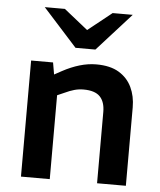

<svg xmlns="http://www.w3.org/2000/svg" viewBox="-53 -791 698 837"><g transform="rotate(5 296.0 -372.5)"><path d="M70 0V-508H166L175 -456L208 -474Q245 -494 282 -505Q319 -516 355 -516Q416 -516 454 -493Q492 -470 510.5 -431Q529 -392 529 -343V0H403V-312Q403 -356 381 -379Q359 -402 309 -402Q288 -402 268.5 -396.5Q249 -391 228 -381L196 -367V0ZM258 -580 282 -646 406 -745H494L345 -580ZM258 -580 109 -745H197L321 -646L345 -580Z"/></g></svg>

Font: REM Medium
Style: Regular
Weight: 500
Designer: Octavio Pardo
Foundry: Ashler Design
Version: Version 1.005;gftools[0.9.28]